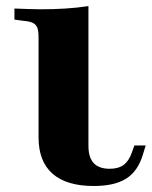

<svg xmlns="http://www.w3.org/2000/svg" viewBox="-20 -599 499 630"><path d="M106.5 -201.6V-475.8Q106.5 -496 102.8 -506.9Q99.2 -517.7 88.7 -523.4Q78.2 -529 57.3 -530.6L27.4 -534.7V-571Q54 -570.2 72.6 -569.4Q91.1 -568.5 110.5 -568.5Q157.3 -568.5 195.2 -571Q233.1 -573.4 270.2 -579V-514.5V-571V-201.6ZM287.9 11.3Q198.4 11.3 152.4 -29Q106.5 -69.4 106.5 -148.4V-201.6H270.2V-120.2Q270.2 -82.3 287.5 -63.7Q304.8 -45.2 340.3 -45.2Q368.5 -45.2 385.9 -58.1Q403.2 -71 412.9 -99.2L421 -121.8H458.1L448.4 -90.3Q432.3 -37.1 394 -12.9Q355.6 11.3 287.9 11.3Z"/></svg>

Font: Playfair 9pt Black
Style: Regular
Weight: 900
Designer: Claus Eggers Sørensen
Foundry: Claus Eggers Sørensen
Version: Version 2.203